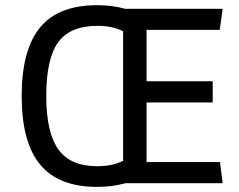

<svg xmlns="http://www.w3.org/2000/svg" viewBox="-20 -710 927 744"><path d="M356 14.2Q207 14.2 135.5 -72.3Q64 -158.7 64 -337.9Q64 -516.6 135 -603.3Q206.1 -689.9 356 -689.9Q416.5 -689.9 464.8 -675.8H842.8L831.5 -594.2H547.9V-395H804.2V-313H547.9V-82H832.5L842.8 0H465.8Q416 14.2 356 14.2ZM356.9 -65.9Q416 -65.9 457 -86.9V-588.9Q416 -609.9 356.9 -609.9Q251.5 -609.9 205.3 -546.1Q159.2 -482.4 159.2 -337.9Q159.2 -197.3 205.8 -131.6Q252.4 -65.9 356.9 -65.9Z"/></svg>

Font: Cadman
Style: Regular
Weight: 400
Designer: Paul James MIller
Foundry: High-Logic / Made with FontCreator
Version: Version 2.114;March 28, 2021;FontCreator 13.0.0.2683 64-bit